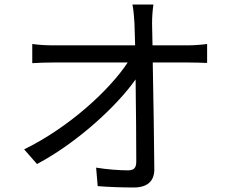

<svg xmlns="http://www.w3.org/2000/svg" viewBox="-20 -803 1040 851"><path d="M656 -602 654 -699C654 -727 656 -755 660 -783H567C573 -754 574 -723 576 -699C577 -676 578 -642 579 -602H215C184 -602 152 -604 123 -608V-523C154 -525 183 -526 216 -526H546C467 -406 289 -240 87 -141L144 -76C323 -171 498 -333 581 -451C583 -317 584 -168 584 -88C584 -61 576 -48 547 -48C510 -48 454 -52 406 -60L413 22C462 26 522 28 573 28C633 28 664 0 664 -52C663 -177 660 -376 657 -526H816C840 -526 875 -525 898 -524V-608C878 -605 839 -602 813 -602Z"/></svg>

Font: Noto Sans CJK JP Regular
Style: Regular
Weight: 400
Designer: Ryoko NISHIZUKA (kana & ideographs); Paul D. Hunt (Latin, Greek & Cyrillic); Wenlong ZHANG (bopomofo); Sandoll Communica
Foundry: Adobe Systems Incorporated
Version: Version 1.001;PS 1.001;hotconv 1.0.78;makeotf.lib2.5.61930